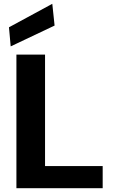

<svg xmlns="http://www.w3.org/2000/svg" viewBox="-20 -986 607 1006"><path d="M66 0V-700H216V-116H518V0ZM36 -743 27 -843 254 -966 266 -852Z"/></svg>

Font: DM Sans 17pt Black
Style: Regular
Weight: 900
Version: Version 4.004;gftools[0.9.30]